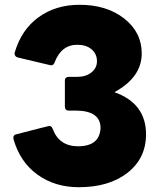

<svg xmlns="http://www.w3.org/2000/svg" viewBox="-20 -768 674 802"><path d="M309 14Q209 14 136 -39Q63 -92 36 -188V-193Q36 -205 48 -207Q183 -242 186 -242Q195 -242 200 -230Q227 -157 306 -157Q396 -157 400 -233Q400 -304 301 -306H267Q252 -306 251 -322V-432Q251 -446 267 -447H303Q339 -447 362 -465.5Q385 -484 385 -512Q385 -543 362.5 -562Q340 -581 303 -581Q236 -581 208 -507Q204 -495 193 -495L54 -528Q41 -532 41 -544V-547Q69 -644 141 -696Q213 -748 312 -748Q426 -748 499 -690.5Q572 -633 572 -545Q572 -445 458 -383Q590 -336 590 -207Q590 -107 513 -46.5Q436 14 309 14Z"/></svg>

Font: YamahaIndonesia935. App XBold
Style: Regular
Weight: 800
Designer: Dalton Maag Ltd
Foundry: Dalton Maag Ltd
Version: Version 1.002; January 01, 2024; Regular/Italic